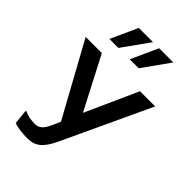

<svg xmlns="http://www.w3.org/2000/svg" viewBox="-290 -1120 1242 1242"><g transform="rotate(45 331.0 -498.5)"><path d="M161 -722H13L288 -221L261 -160C238 -111 214 -91 181 -91C142 -91 108 -97 84 -111L77 -108L87 -8C117 3 160 9 209 9C283 9 323 -24 369 -122L649 -722H510L348 -362ZM345 -1006H215L131 -821H213ZM531 -1006H401L317 -821H399Z"/></g></svg>

Font: Perun SemiBold
Style: Regular
Weight: 600
Foundry: Copyright (c) Stefan Peev, Context Ltd, 2016
Version: Version 1.089